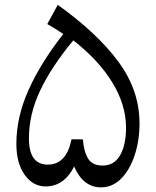

<svg xmlns="http://www.w3.org/2000/svg" viewBox="-20 -786 660 813"><path d="M224.6 -765.6Q392.6 -645 481.7 -524.2Q570.8 -403.3 570.8 -263.2Q570.8 -191.4 550.5 -129.6Q530.3 -67.9 493.7 -30.3Q457 7.3 407.7 7.3Q332 7.3 293.9 -81.1Q274.9 -41.5 244.1 -19Q213.4 3.4 172.9 3.4Q119.6 3.4 84.5 -45.7Q49.3 -94.7 49.3 -177.2Q49.3 -290 100.8 -405Q152.3 -520 248 -642.1Q207 -669.4 180.2 -684.1ZM290.5 -615.2Q197.3 -502.9 149.9 -402.3Q102.5 -301.8 102.5 -200.2Q102.5 -143.1 123 -116Q143.6 -88.9 181.6 -88.9Q261.7 -88.9 282.7 -196.3L331.1 -195.8Q335 -144 353 -114.5Q371.1 -85 414.1 -85Q463.9 -85 488.8 -128.9Q513.7 -172.9 513.7 -245.1Q513.7 -341.8 455.8 -436.5Q397.9 -531.2 290.5 -615.2Z"/></svg>

Font: Pinar DS4-Regular
Style: Regular
Weight: 400
Designer: Amin Abedi
Version: Version 2.000